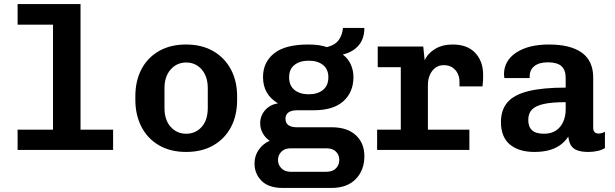

<svg xmlns="http://www.w3.org/2000/svg" viewBox="-20 -741 3040 949"><path d="M242 0V-619H67V-721H378V0ZM67 0V-100H539V0Z M900 10Q822 10 765.5 -23Q709 -56 679 -114.5Q649 -173 649 -247V-265Q649 -341 679 -398.5Q709 -456 765.5 -488.5Q822 -521 899 -521Q978 -521 1034.5 -488Q1091 -455 1121.5 -397.5Q1152 -340 1152 -265V-247Q1152 -170 1121.5 -112.5Q1091 -55 1034.5 -22.5Q978 10 900 10ZM900 -80Q947 -80 977 -114Q1007 -148 1007 -207V-305Q1007 -363 977 -397.5Q947 -432 900 -432Q854 -432 823.5 -397.5Q793 -363 793 -305V-207Q793 -148 823.5 -114Q854 -80 900 -80Z M1378 188Q1308 188 1273 153Q1238 118 1238 67Q1238 29 1259 -1Q1280 -31 1313 -45Q1291 -60 1278.5 -83Q1266 -106 1266 -132Q1266 -168 1290 -196Q1314 -224 1354 -230Q1317 -252 1298.5 -284.5Q1280 -317 1280 -360Q1280 -433 1334.5 -477Q1389 -521 1504 -521Q1560 -521 1596 -508Q1638 -519 1655.5 -545Q1673 -571 1675 -603H1781Q1781 -550 1753 -517Q1725 -484 1676 -472V-470Q1701 -451 1714 -422Q1727 -393 1727 -360Q1727 -286 1677.5 -241Q1628 -196 1530 -196H1448Q1421 -196 1406 -185.5Q1391 -175 1391 -154Q1391 -133 1405.5 -122.5Q1420 -112 1447 -112H1619Q1696 -112 1738.5 -73Q1781 -34 1781 31Q1781 100 1738.5 144Q1696 188 1617 188ZM1417 108H1593Q1624 108 1640.5 91Q1657 74 1657 49Q1657 25 1640.5 8.5Q1624 -8 1593 -8H1417Q1387 -8 1370.5 9Q1354 26 1354 50Q1354 73 1370.5 90.5Q1387 108 1417 108ZM1506 -275Q1550 -275 1576.5 -296.5Q1603 -318 1603 -359Q1603 -399 1576.5 -420Q1550 -441 1506 -441Q1462 -441 1435.5 -420Q1409 -399 1409 -359Q1409 -318 1435.5 -296.5Q1462 -275 1506 -275Z M1961 0V-409H1847V-511H2072L2079 -443Q2095 -478 2131 -499.5Q2167 -521 2218 -521Q2290 -521 2329 -479.5Q2368 -438 2368 -371Q2368 -357 2367.5 -343Q2367 -329 2365 -314H2251V-339Q2251 -360 2242 -378Q2233 -396 2216 -407.5Q2199 -419 2173 -419Q2148 -419 2130.5 -405Q2113 -391 2104 -369Q2095 -347 2095 -322V0ZM1844 0V-100H2300V0Z M2622 10Q2544 10 2500 -27Q2456 -64 2456 -138Q2456 -198 2488.5 -235.5Q2521 -273 2591.5 -290.5Q2662 -308 2776 -308V-357Q2776 -395 2755 -414Q2734 -433 2688 -433Q2645 -433 2621.5 -414.5Q2598 -396 2598 -363V-355H2473Q2472 -365 2471.5 -368.5Q2471 -372 2471 -372Q2471 -372 2471 -371.5Q2471 -371 2471 -373Q2471 -441 2531.5 -481Q2592 -521 2693 -521Q2800 -521 2856 -480.5Q2912 -440 2912 -358V-110Q2912 -95 2919 -88Q2926 -81 2938 -81Q2956 -81 2970 -90V-9Q2956 0 2934 5Q2912 10 2888 10Q2854 10 2833 2Q2812 -6 2802 -22.5Q2792 -39 2789 -66Q2772 -40 2747.5 -23Q2723 -6 2691.5 2Q2660 10 2622 10ZM2669 -80Q2704 -80 2727.5 -95.5Q2751 -111 2763.5 -138.5Q2776 -166 2776 -200V-236Q2708 -236 2667.5 -227Q2627 -218 2609 -199Q2591 -180 2591 -148Q2591 -114 2610 -97Q2629 -80 2669 -80Z"/></svg>

Font: Chivo Mono SemiBold
Style: Regular
Weight: 600
Monospace: yes
Designer: Hector Gatti
Foundry: Omnibus-Type
Version: Version 1.008